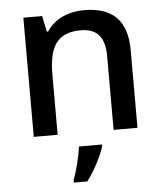

<svg xmlns="http://www.w3.org/2000/svg" viewBox="-54 -597 739 865"><g transform="rotate(-5 315.5 -164.0)"><path d="M358 -549C290 -549 224 -523 189 -467H183L168 -539H83V0H191V-271C191 -393 225 -460 335 -460C410 -460 444 -418 444 -335V0H552V-351C552 -490 482 -549 358 -549ZM386 70V61H282C277 104 259 174 245 209V221H306C341 175 374 109 386 70Z"/></g></svg>

Font: Noto Sans Lisu Medium
Style: Regular
Weight: 500
Designer: Monotype Design Team. David Williams.
Foundry: Monotype Imaging Inc.
Version: Version 2.102